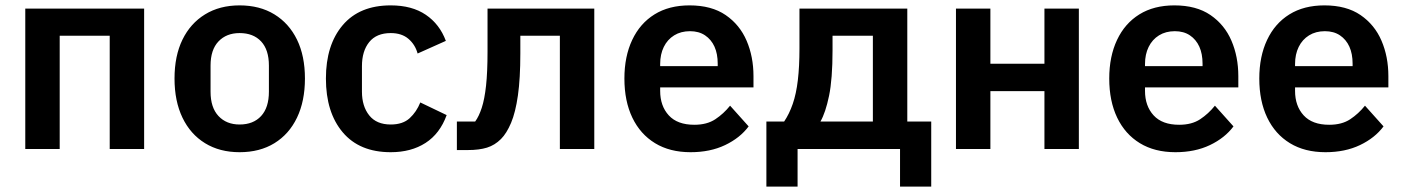

<svg xmlns="http://www.w3.org/2000/svg" viewBox="-20 -554 5222 714"><path d="M74 0V-522H516V0H388V-421H202V0Z M871 12Q797 12 742.5 -21.5Q688 -55 658.5 -116.5Q629 -178 629 -262Q629 -346 658.5 -406.5Q688 -467 742.5 -500.5Q797 -534 871 -534Q946 -534 1000.5 -500.5Q1055 -467 1084.5 -406.5Q1114 -346 1114 -262Q1114 -178 1084.5 -116.5Q1055 -55 1000.5 -21.5Q946 12 871 12ZM871 -91Q922 -91 951 -122.5Q980 -154 980 -213V-310Q980 -369 951 -400Q922 -431 871 -431Q822 -431 792.5 -400Q763 -369 763 -310V-213Q763 -154 792.5 -122.5Q822 -91 871 -91Z M1433 12Q1317 12 1254.5 -62Q1192 -136 1192 -262Q1192 -387 1254.5 -460.5Q1317 -534 1433 -534Q1512 -534 1563.5 -499Q1615 -464 1638 -402L1533 -355Q1524 -388 1499 -409.5Q1474 -431 1433 -431Q1380 -431 1353 -397.5Q1326 -364 1326 -308V-213Q1326 -159 1353 -125Q1380 -91 1433 -91Q1478 -91 1503.5 -114.5Q1529 -138 1543 -173L1641 -126Q1616 -57 1562.5 -22.5Q1509 12 1433 12Z M1679 4V-102H1747Q1761 -121 1771.5 -153Q1782 -185 1787.5 -235.5Q1793 -286 1793 -362V-522H2190V0H2062V-421H1915V-356Q1915 -262 1906 -199Q1897 -136 1880.5 -97Q1864 -58 1843 -37Q1820 -14 1791 -5Q1762 4 1720 4Z M2548 12Q2471 12 2416 -21.5Q2361 -55 2331.5 -116.5Q2302 -178 2302 -262Q2302 -344 2331 -405.5Q2360 -467 2414 -500.5Q2468 -534 2544 -534Q2626 -534 2678.5 -498Q2731 -462 2756.5 -402.5Q2782 -343 2782 -271V-229H2435V-216Q2435 -160 2467 -125Q2499 -90 2562 -90Q2609 -90 2640 -110.5Q2671 -131 2695 -161L2764 -84Q2732 -41 2676.5 -14.5Q2621 12 2548 12ZM2546 -438Q2512 -438 2487 -422.5Q2462 -407 2448.5 -379.5Q2435 -352 2435 -316V-308H2649V-317Q2649 -354 2637 -380.5Q2625 -407 2602 -422.5Q2579 -438 2546 -438Z M2830 140V-102H2896Q2915 -130 2928 -167.5Q2941 -205 2947 -256Q2953 -307 2953 -373V-522H3354V-102H3443V140H3327V0H2946V140ZM3031 -102H3226V-421H3076V-367Q3076 -260 3063 -197.5Q3050 -135 3031 -102Z M3535 0V-522H3663V-317H3864V-522H3992V0H3864V-215H3663V0Z M4351 12Q4274 12 4219 -21.5Q4164 -55 4134.5 -116.5Q4105 -178 4105 -262Q4105 -344 4134 -405.5Q4163 -467 4217 -500.5Q4271 -534 4347 -534Q4429 -534 4481.5 -498Q4534 -462 4559.5 -402.5Q4585 -343 4585 -271V-229H4238V-216Q4238 -160 4270 -125Q4302 -90 4365 -90Q4412 -90 4443 -110.5Q4474 -131 4498 -161L4567 -84Q4535 -41 4479.5 -14.5Q4424 12 4351 12ZM4349 -438Q4315 -438 4290 -422.5Q4265 -407 4251.5 -379.5Q4238 -352 4238 -316V-308H4452V-317Q4452 -354 4440 -380.5Q4428 -407 4405 -422.5Q4382 -438 4349 -438Z M4909 12Q4832 12 4777 -21.5Q4722 -55 4692.5 -116.5Q4663 -178 4663 -262Q4663 -344 4692 -405.5Q4721 -467 4775 -500.5Q4829 -534 4905 -534Q4987 -534 5039.5 -498Q5092 -462 5117.5 -402.5Q5143 -343 5143 -271V-229H4796V-216Q4796 -160 4828 -125Q4860 -90 4923 -90Q4970 -90 5001 -110.5Q5032 -131 5056 -161L5125 -84Q5093 -41 5037.5 -14.5Q4982 12 4909 12ZM4907 -438Q4873 -438 4848 -422.5Q4823 -407 4809.5 -379.5Q4796 -352 4796 -316V-308H5010V-317Q5010 -354 4998 -380.5Q4986 -407 4963 -422.5Q4940 -438 4907 -438Z"/></svg>

Font: IBM Plex Sans SemiBold
Style: Regular
Weight: 600
Designer: Mike Abbink, Paul van der Laan, Pieter van Rosmalen
Foundry: Bold Monday
Version: Version 3.201